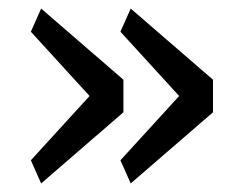

<svg xmlns="http://www.w3.org/2000/svg" viewBox="-20 -508 553 448"><path d="M52 -134 189 -284 52 -434 76 -488 268 -322V-246L76 -80ZM261 -134 398 -284 261 -434 285 -488 477 -322V-246L285 -80Z"/></svg>

Font: IBM Plex Sans
Style: Regular
Weight: 400
Designer: Mike Abbink, Paul van der Laan, Pieter van Rosmalen
Foundry: Bold Monday
Version: Version 3.005